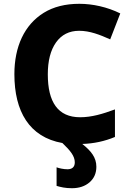

<svg xmlns="http://www.w3.org/2000/svg" viewBox="-20 -744 683 1004"><path d="M371.1 105C371.1 130.4 356 141.1 333 141.1C313 141.1 289.6 136.2 275.9 130.9V228C297.4 234.4 321.3 240.2 356 240.2C393.6 240.2 424.3 230 448.2 209.5C472.2 188.5 483.9 161.6 483.9 127.9C483.9 79.6 456.5 45.4 410.2 8.8C470.7 6.8 527.8 -5.4 581.1 -27.8V-171.9C516.1 -147.9 459 -130.9 398.9 -130.9C283.2 -130.9 230 -210 230 -355C230 -425.8 244.1 -481.4 272.9 -522C301.8 -562.5 341.8 -583 394 -583C450.2 -583 502.9 -562 556.2 -538.1L608.9 -673.8C541 -707.5 463.9 -724.1 395 -724.1C321.8 -724.1 259.8 -708.5 209 -677.2C107.4 -614.3 55.2 -500 55.2 -356C55.2 -162.1 132.8 -26.9 306.2 3.9C347.2 43 371.1 71.8 371.1 105Z"/></svg>

Font: Noto Reveo Sans
Style: Regular
Weight: 800
Designer: Monotype Design Team
Foundry: Monotype Imaging Inc.
Version: Version 2.007